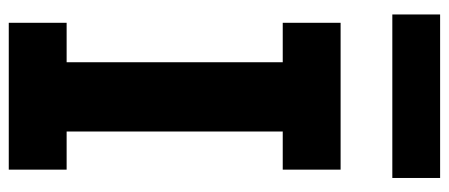

<svg xmlns="http://www.w3.org/2000/svg" viewBox="-313 -711 1024 438"><g transform="rotate(90 199.0 -492.0)"><path d="M32 0V-132H122V-625H32V-757H367V-625H280V-132H367V0ZM13 -875V-984H386V-875Z"/></g></svg>

Font: Menbere
Style: Regular
Weight: 400
Designer: Aleme Tadesse
Foundry: Sorkin Type Co
Version: Version 1.000